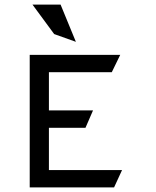

<svg xmlns="http://www.w3.org/2000/svg" viewBox="-20 -820 684 840"><path d="M245 -800H122L217 -671L312 -637ZM194 -504H469L506 -580H110V0H479L514 -76H194V-261H354L387 -337H194Z"/></svg>

Font: Charger Monospace
Style: Regular
Weight: 400
Designer: Jasper
Foundry: Cannot Into Space Fonts
Version: Version 0.980